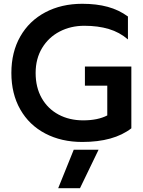

<svg xmlns="http://www.w3.org/2000/svg" viewBox="-20 -734 753 1013"><path d="M40 -349Q40 -459 87 -541.5Q134 -624 219 -669Q304 -714 414 -714Q489 -714 548 -698Q607 -682 655 -647V-526Q611 -564 554 -581Q497 -598 425 -598Q353 -598 294.5 -567.5Q236 -537 202 -480.5Q168 -424 168 -349Q168 -273 200 -216.5Q232 -160 289 -129.5Q346 -99 419 -99Q496 -99 546 -125V-282H428V-383H673V-57Q580 15 414 15Q304 15 219 -29.5Q134 -74 87 -156.5Q40 -239 40 -349ZM369 56H500L402 259H287Z"/></svg>

Font: Prompt Medium
Style: Regular
Weight: 500
Designer: Katatrad Team
Foundry: CadsonDemak
Version: Version 1.001